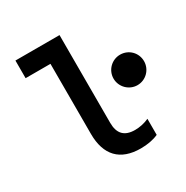

<svg xmlns="http://www.w3.org/2000/svg" viewBox="-170 -883 1006 1037"><g transform="rotate(-30 332.5 -365.0)"><path d="M340 -193V-740H65V-630H220V-193C220 -60 287 10 415 10C456 10 495 3 525 -11V-111C496 -98 466 -92 438 -92C372 -92 340 -125 340 -193ZM475 -390C475 -338 518 -295 570 -295C623 -295 665 -338 665 -390C665 -443 623 -485 570 -485C518 -485 475 -443 475 -390Z"/></g></svg>

Font: CommitMono
Style: Bold
Weight: 700
Monospace: yes
Designer: Eigil Nikolajsen
Foundry: Eigil Nikolajsen
Version: Version 1.143